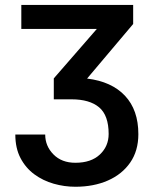

<svg xmlns="http://www.w3.org/2000/svg" viewBox="-20 -548 610 762"><path d="M64.6 -528.4H508.5V-452.8L325.6 -236.2Q422.9 -224.4 476 -168Q529.1 -111.5 529.1 -15.6Q529.1 50.4 496.8 97.1Q464.5 143.8 408 168.5Q351.6 193.2 279.1 193.2Q235.4 193.2 193 181.1Q150.6 169 116.3 143.8Q82 118.6 61.4 79.4Q40.8 40.1 40.8 -14.2H159.4Q159.4 31.6 192.1 64.8Q224.8 98 279.1 98Q341.6 98 376.4 65.2Q411.2 32.3 411.2 -16.3Q411.2 -90.2 373.4 -122Q335.6 -153.8 263.8 -153.8H193.5V-236.9L364.3 -433.2H64.6Z"/></svg>

Font: Interface Medium
Style: Regular
Weight: 500
Designer: Rasmus Andersson
Foundry: rsms
Version: Version 1.8